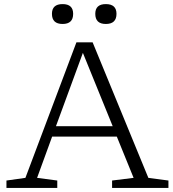

<svg xmlns="http://www.w3.org/2000/svg" viewBox="-20 -917 846 937"><path d="M704 -49 802 -36V0H527V-36L632 -49L550 -250.5H234.5L161 -49L259.5 -36V0H11.5V-36L104 -49L353 -710.5H432ZM253 -301H530L384.5 -659ZM285.5 -800Q233.5 -800 233.5 -849.5Q233.5 -897 285.5 -897Q337 -897 337 -849.5Q337 -800 285.5 -800ZM496.5 -800Q445 -800 445 -849.5Q445 -897 496.5 -897Q548.5 -897 548.5 -849.5Q548.5 -800 496.5 -800Z"/></svg>

Font: Newsreader Caption Light
Style: Regular
Weight: 300
Designer: Hugues Gentile
Foundry: Production Type
Version: Version 1.001